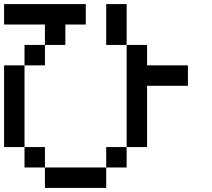

<svg xmlns="http://www.w3.org/2000/svg" viewBox="-20 -920 1040 940"><path d="M0 -200V-600H100V-200ZM0 -800V-900H400V-800H300V-700H200V-800ZM900 -500H700V-200H600V-700H700V-600H900ZM200 -200V-100H100V-200ZM200 -100H500V0H200ZM200 -700V-600H100V-700ZM600 -200V-100H500V-200ZM600 -700H500V-900H600Z"/></svg>

Font: GalmuriMono9 Regular
Style: Regular
Weight: 400
Designer: Lee Minseo (quiple)
Version: Version 2.399;hotconv 1.1.1;makeotfexe 2.6.0 DEVELOPMENT